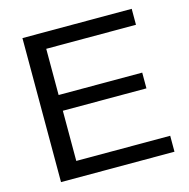

<svg xmlns="http://www.w3.org/2000/svg" viewBox="-102 -787 871 886"><g transform="rotate(-15 333.5 -344.0)"><path d="M82 0V-688H604V-611.8H175.3V-391.1H574.7V-315.9H175.3V-76.2H624V0Z"/></g></svg>

Font: TypoPRO Liberation Sans
Style: Regular
Weight: 400
Designer: Steve Matteson
Foundry: Ascender Corporation
Version: Version 2.00.1